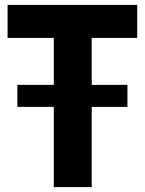

<svg xmlns="http://www.w3.org/2000/svg" viewBox="-20 -765 592 785"><path d="M200 0H355V-328H501V-418H355V-610H541V-745H11V-610H200V-418H51V-328H200Z"/></svg>

Font: Plus Jakarta Sans ExtraBold
Style: Regular
Weight: 800
Designer: Gumpita Rahayu
Foundry: Tokotype
Version: Version 2.004; ttfautohint (v1.8.3)